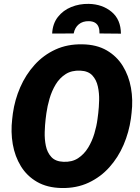

<svg xmlns="http://www.w3.org/2000/svg" viewBox="-20 -946 710 976"><path d="M648.9 -372.6 645.5 -343.8Q635.7 -273.9 608.2 -209.7Q580.6 -145.5 535.9 -95.7Q491.2 -45.9 430.2 -17.3Q369.1 11.2 293 9.8Q219.7 8.3 168.2 -21.5Q116.7 -51.3 86.2 -101.1Q55.7 -150.9 44.9 -212.9Q34.2 -274.9 42 -340.8L45.4 -369.6Q55.2 -439 83 -502.7Q110.8 -566.4 155.8 -616.2Q200.7 -666 261.7 -694.1Q322.8 -722.2 398.4 -720.7Q471.2 -719.7 522.5 -689.9Q573.7 -660.2 604.2 -610.6Q634.8 -561 645.8 -499.3Q656.7 -437.5 648.9 -372.6ZM475.6 -340.8 479.5 -371.1Q482.9 -399.9 483.9 -436Q484.9 -472.2 477.5 -506.1Q470.2 -540 449.5 -562.5Q428.7 -585 388.7 -586.9Q344.2 -588.9 313.5 -569.1Q282.7 -549.3 262.9 -516.4Q243.2 -483.4 231.9 -444.8Q220.7 -406.2 215.8 -370.6L211.9 -340.3Q208.5 -311.5 207.3 -275.1Q206.1 -238.8 213.1 -204.6Q220.2 -170.4 241.2 -147.7Q262.2 -125 302.7 -123.5Q346.2 -121.6 377 -141.8Q407.7 -162.1 428 -195.3Q448.2 -228.5 459.7 -267.1Q471.2 -305.7 475.6 -340.8ZM594.7 -774.9 485.8 -775.9Q486.3 -794.4 481.2 -808.3Q476.1 -822.3 463.9 -830.1Q451.7 -837.9 431.6 -838.4Q400.4 -838.9 380.4 -822.3Q360.4 -805.7 354.5 -775.9L245.1 -775.4Q247.6 -825.7 274.2 -859.6Q300.8 -893.6 342.3 -910.4Q383.8 -927.2 431.2 -926.3Q500.5 -924.8 547.4 -885.7Q594.2 -846.7 594.7 -774.9Z"/></svg>

Font: Roboto Black
Style: Italic
Weight: 900
Italic angle: -12°
Designer: Christian Robertson
Foundry: Google
Version: Version 3.0; 2020